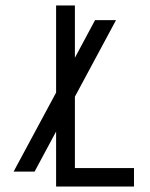

<svg xmlns="http://www.w3.org/2000/svg" viewBox="-20 -685 552 705"><path d="M472 -68V0H186V-202L107 -55H30L186 -345V-665H255V-473L329 -611H406L255 -330V-68Z"/></svg>

Font: Sulphur Point
Style: Regular
Weight: 400
Designer: Noponies / Dale Sattler
Foundry: Noponies
Version: Version 1.000; ttfautohint (v1.8)